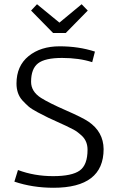

<svg xmlns="http://www.w3.org/2000/svg" viewBox="-20 -879 554 908"><path d="M65 -75Q142 -46 231 -46Q320 -46 357 -72.5Q394 -99 394 -171Q394 -209 370 -234Q347 -256 328 -266L292 -284Q275 -292 250.5 -303Q226 -314 208 -322.5Q190 -331 159 -347.5Q128 -364 115 -375.5Q102 -387 86 -404Q58 -435 58 -484Q58 -567 115 -613.5Q172 -660 262 -660Q352 -660 429 -635L416 -585Q354 -605 273.5 -605Q193 -605 160 -579.5Q127 -554 127 -492Q127 -446 174 -416Q212 -392 291 -357.5Q370 -323 398 -304Q469 -256 470 -174Q470 9 233 9Q134 9 48 -20ZM155 -859 261 -772 366 -859 395 -829 291 -723H231L127 -829Z"/></svg>

Font: Gafata
Style: Regular
Weight: 400
Designer: Lautaro Hourcade
Foundry: Lautaro Hourcade
Version: Version 4.002; ttfautohint (v0.94.20-1c74) -l 7 -r 28 -G 0 -